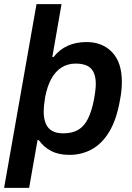

<svg xmlns="http://www.w3.org/2000/svg" viewBox="-32 -743 644 936"><path d="M-12 173 146 -723H268L223 -465H229Q258 -502 298.5 -520Q339 -538 390 -538Q467 -538 514.5 -488.5Q562 -439 562 -344Q562 -325 560 -303Q558 -281 553 -256Q537 -163 502.5 -104Q468 -45 418 -16.5Q368 12 306 12Q254 12 217.5 -7Q181 -26 157 -60H151L110 173ZM276 -93Q321 -93 350 -110.5Q379 -128 397 -164.5Q415 -201 426 -257Q431 -285 433 -303Q435 -321 435 -334Q435 -384 412 -408.5Q389 -433 336 -433Q298 -433 268 -414Q238 -395 218 -358.5Q198 -322 188 -269Q184 -244 182.5 -228Q181 -212 181 -199Q181 -165 191 -141Q201 -117 222 -105Q243 -93 276 -93Z"/></svg>

Font: Archivo Variable SemiBold
Style: Italic
Weight: 600
Italic angle: -10°
Designer: Hector Gatti
Foundry: Omnibus-Type
Version: Version 2.001